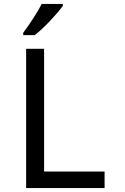

<svg xmlns="http://www.w3.org/2000/svg" viewBox="-20 -964 640 984"><path d="M114 -714H206V-85H516V0H114ZM99 -796Q121 -825 149 -868Q177 -911 194 -944H302V-934Q282 -905 237 -857.5Q192 -810 158 -784H99Z"/></svg>

Font: Noto Sans Mono UI
Style: Regular
Weight: 400
Monospace: yes
Designer: Monotype Design team
Foundry: Monotype Imaging Inc.
Version: Version 1.000